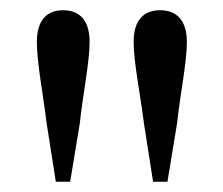

<svg xmlns="http://www.w3.org/2000/svg" viewBox="-20 -830 436 375"><path d="M103 -810C71 -810 52 -790 52 -748C52 -708 65 -640 71 -590L89 -475H117L136 -590C141 -640 155 -708 155 -748C155 -790 136 -810 103 -810ZM293 -810C260 -810 241 -790 241 -748C241 -708 255 -640 261 -590L279 -475H307L326 -590C331 -640 345 -708 345 -748C345 -790 325 -810 293 -810Z"/></svg>

Font: Noto Serif KR Medium
Style: Regular
Weight: 500
Designer: Ryoko NISHIZUKA 西塚涼子 (kana & ideographs); Frank Grießhammer (Latin, Greek & Cyrillic); Wenlong ZHANG 张文龙 (bopomofo); San
Foundry: Adobe
Version: Version 2.001;hotconv 1.1.0;makeotfexe 2.6.0